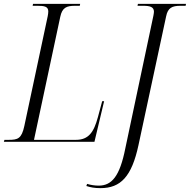

<svg xmlns="http://www.w3.org/2000/svg" viewBox="-37 -734 983 994"><path d="M-17 0H452L502 -210H492L470 -128C449 -50 422 -10 356 -10H139L275 -647C285 -695 308 -704 351 -704H376L378 -714H134L132 -704H157C191 -704 213 -701 213 -675C213 -670 212 -659 210 -650L89 -82C75 -16 55 -10 8 -10H-14ZM483 240C588 240 645 180 680 17L823 -649C832 -694 854 -704 898 -704H924L926 -714H677L675 -704H704C740 -704 760 -698 760 -673C760 -667 758 -659 757 -652L612 33C583 180 541 227 474 227C455 227 433 224 414 218L410 229C432 236 452 240 483 240Z"/></svg>

Font: Noto Serif Display SemiCondensed Light
Style: Italic
Weight: 300
Width: 4
Italic angle: -12°
Designer: Monotype Design Team
Foundry: Monotype Imaging Inc.
Version: Version 2.009